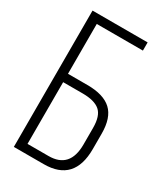

<svg xmlns="http://www.w3.org/2000/svg" viewBox="-176 -777 740 854"><g transform="rotate(30 193.5 -350.0)"><path d="M186 -402Q269 -402 309 -365Q349 -328 349 -246V-167Q349 0 194 0H40V-700H323V-658H86V-402ZM194 -42Q303 -42 303 -164V-249Q303 -311 275 -335Q247 -359 186 -359H86V-42Z"/></g></svg>

Font: Bebas Neue Book
Style: Regular
Weight: 300
Designer: Ryoichi Tsunekawa
Foundry: Ryoichi Tsunekawa
Version: Version 1.003;PS 001.003;hotconv 1.0.88;makeotf.lib2.5.64775